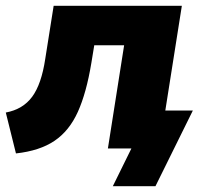

<svg xmlns="http://www.w3.org/2000/svg" viewBox="-25 -512 705 662"><path d="M30 17 -5 -124Q54 -135 86 -178.5Q118 -222 131 -309L160 -492H602L545 -131H640L511 130H364L428 0H347L403 -356H300L290 -295Q273 -192 243.5 -126.5Q214 -61 163 -26.5Q112 8 30 17Z"/></svg>

Font: Nunito Sans Black
Style: Italic
Weight: 900
Italic angle: -9°
Designer: Vernon Adams
Foundry: Vernon Adams
Version: Version 3.006; ttfautohint (v1.8.3)